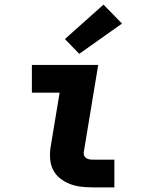

<svg xmlns="http://www.w3.org/2000/svg" viewBox="-20 -811 640 831"><path d="M382 0Q356 0 330.5 -3Q305 -6 282 -15Q259 -24 240 -39Q221 -54 210 -75.5Q199 -97 197 -123Q195 -149 199 -174L238 -410H118V-530H405L343 -155Q341 -147 343.5 -139.5Q346 -132 352 -127.5Q358 -123 366 -121.5Q374 -120 382 -120H475V0ZM323 -578 261 -642 428 -791 508 -709Z"/></svg>

Font: Iosevka Curly HvExObl
Style: Regular
Weight: 900
Width: 7
Italic angle: -9°
Monospace: yes
Designer: Belleve Invis
Foundry: Belleve Invis
Version: Version 11.1.0; ttfautohint (v1.8.3)